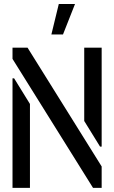

<svg xmlns="http://www.w3.org/2000/svg" viewBox="-20 -916 557 936"><path d="M230.5 -748 266.6 -896.5H345.7L287.1 -748ZM41 0V-534.2H48.8L126 -409.2V0ZM41 -628.9V-683.6H114.3L475.6 -104.5V0H433.6ZM390.6 -326.2V-683.6H475.6V-201.2H467.8Z"/></svg>

Font: Post No Bills Colombo SemiBold
Style: Regular
Weight: 600
Designer: Kosala Senevirathne, Siva Puranthara, Lasantha Premarathna, Tharique Azeez
Foundry: Mooniak
Version: Version 1.220 ; ttfautohint (v1.6)